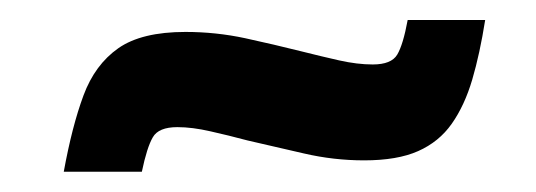

<svg xmlns="http://www.w3.org/2000/svg" viewBox="-20 -400 539 193"><path d="M44.1 -227.4Q52.4 -273 63.9 -304Q75.4 -335 98.9 -351.5Q122.3 -367.9 166.4 -367.9Q197 -367.9 226.4 -361.6Q255.8 -355.2 282.5 -348.5Q302.7 -343.4 320.9 -339.3Q339.2 -335.2 354.7 -335.2Q373.4 -335.2 379.3 -345.1Q385.2 -355 389.8 -379.9H467.7Q462.4 -346.2 454.7 -320Q447 -293.9 434.1 -275.6Q421.3 -257.4 400.3 -248.1Q379.4 -238.8 346 -238.8Q315.5 -238.8 285.7 -245.7Q256 -252.6 228.9 -258.8Q209.8 -263.9 191.5 -268Q173.2 -272.2 158.3 -272.2Q139.4 -272.2 133.6 -262Q127.7 -251.9 122.6 -227.4Z"/></svg>

Font: Saira Thin
Style: Italic
Weight: 100
Italic angle: -12°
Designer: Hector Gatti with collaboration of the Omnibus-Type team
Foundry: Omnibus-Type
Version: Version 1.101